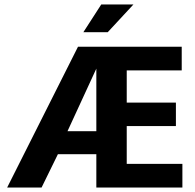

<svg xmlns="http://www.w3.org/2000/svg" viewBox="-20 -839 872 859"><path d="M329 -630H793V-524H547V-380H767V-275H547V-106H796V0H411V-149H239L166 0H12ZM411 -532 282 -252H411ZM462 -695H353L433 -819H577Z"/></svg>

Font: Mukta
Style: Bold
Weight: 700
Designer: Girish Dalvi and Yashodeep Gholap
Foundry: Ek Type
Version: Version 2.538;PS 1.002;hotconv 16.6.51;makeotf.lib2.5.65220;